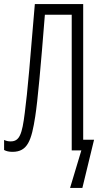

<svg xmlns="http://www.w3.org/2000/svg" viewBox="-26 -734 502 937"><path d="M380 -52V-714H144C123 -460 108 -280 95 -184C82 -78 69 -44 26 -44C14 -44 5 -46 -6 -51V-2C5 4 18 7 35 7C109 7 128 -49 146 -166C158 -243 173 -409 193 -662H324V0H371L316 183H376L433 -52Z"/></svg>

Font: Noto Sans Display Condensed Light
Style: Regular
Weight: 300
Width: 3
Designer: Monotype Design Team
Foundry: Monotype Imaging Inc.
Version: Version 1.900